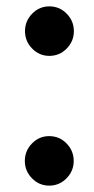

<svg xmlns="http://www.w3.org/2000/svg" viewBox="-20 -561 296 603"><path d="M135 -385.5Q103.5 -385.5 81 -408.5Q58.5 -431.5 58.5 -463Q58.5 -495 81 -518Q103.5 -541 135 -541Q167 -541 189.5 -518Q212 -495 212 -463Q212 -431.5 189.5 -408.5Q167 -385.5 135 -385.5ZM134.5 22Q103 22 80.5 -1Q58 -24 58 -55.5Q58 -87.5 80.5 -110.5Q103 -133.5 134.5 -133.5Q166.5 -133.5 189 -110.5Q211.5 -87.5 211.5 -55.5Q211.5 -24 189 -1Q166.5 22 134.5 22Z"/></svg>

Font: Imbue 50pt Black
Style: Regular
Weight: 900
Designer: Tyler Finck
Foundry: Etcetera Type Company
Version: Version 1.102; ttfautohint (v1.8.3)